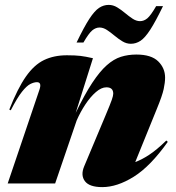

<svg xmlns="http://www.w3.org/2000/svg" viewBox="-20 -750 720 785"><path d="M24 -299 18 -302Q52 -388.5 85.8 -436.8Q119.5 -485 160 -504.5Q200.5 -524 253.5 -524Q287.5 -524 308.5 -521.5Q329.5 -519 360 -512L289.5 -288.5Q326 -364 357 -411Q388 -458 416.5 -483.2Q445 -508.5 474.5 -517.8Q504 -527 537.5 -527Q598.5 -527 626.8 -499.2Q655 -471.5 655 -432.5Q655 -412.5 649.2 -385.8Q643.5 -359 621.5 -305.5L533 -87.5Q558.5 -96.5 589.5 -116.8Q620.5 -137 660 -175.5L666 -170Q595 -70 527 -27.5Q459 15 398 15Q345.5 15 327.2 -9.2Q309 -33.5 324 -69.5L411.5 -278Q431.5 -325.5 437.2 -342.2Q443 -359 443 -367Q443 -393 415 -393Q394.5 -393 372 -373.5Q349.5 -354 329 -323Q308.5 -292 293.5 -257.5L205.5 0H11.5L141 -382.5Q152 -414 131 -414Q119 -414 104 -406.5Q89 -399 69.8 -374.8Q50.5 -350.5 24 -299ZM646.5 -725Q616 -662 594.5 -628.8Q573 -595.5 554.5 -583.2Q536 -571 515 -571Q497 -571 480.5 -581Q464 -591 448.2 -604.2Q432.5 -617.5 417.2 -627.5Q402 -637.5 387 -637.5Q371.5 -637.5 357.2 -625.8Q343 -614 321 -576H293Q323.5 -639.5 345 -672.5Q366.5 -705.5 385 -717.8Q403.5 -730 424.5 -730Q442.5 -730 459 -720Q475.5 -710 491.2 -696.8Q507 -683.5 522.2 -673.5Q537.5 -663.5 552.5 -663.5Q568.5 -663.5 582.5 -675.2Q596.5 -687 618.5 -725Z"/></svg>

Font: Newsreader Display ExtraBold
Style: Italic
Weight: 800
Italic angle: -17°
Designer: Hugues Gentile
Foundry: Production Type
Version: Version 1.001